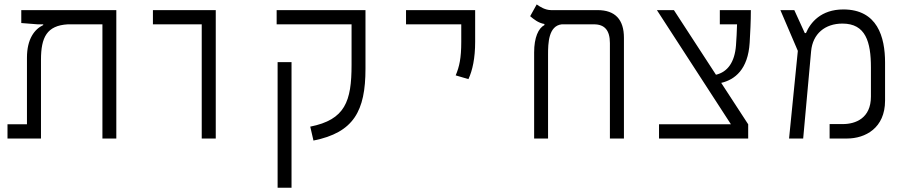

<svg xmlns="http://www.w3.org/2000/svg" viewBox="-20 -632 4142 876"><path d="M510.7 0V-585.9H77.1V-526.9L151.9 -521H177.2V-517.6C137.7 -499 103 -454.6 103 -368.7V-64.9H14.2V0H167V-359.4C167 -461.9 193.8 -515.6 289.6 -521H447.3V0Z M900.4 0H964.4V-585.9H677.7V-521H900.4Z M1584 -585.9H1242.2V-521H1584V-335.9C1584 -169.4 1554.7 -85.9 1395.5 -54.2L1410.2 9.3C1593.8 -27.3 1647.5 -125.5 1647.5 -318.4V-585.9ZM1310.1 224.6V-348.6H1246.6V224.6Z M2117.2 -271C2135.7 -310.5 2147.9 -366.2 2147.9 -441.4V-585.9H1832.5V-521H2084.5V-441.4C2084.5 -366.2 2075.7 -327.6 2059.1 -288.1Z M2826.7 -459.5C2826.7 -542.5 2787.1 -585.9 2706.1 -585.9H2494.1C2467.8 -585.9 2443.4 -601.1 2428.7 -611.8L2398.9 -558.1C2414.6 -544.9 2435.5 -527.3 2463.9 -522.5V-517.6C2436.5 -503.4 2417 -460.9 2417 -393.1V0H2480.5V-383.8C2480.5 -434.6 2482.4 -514.2 2543 -521H2689.9C2738.8 -521 2762.7 -493.7 2762.7 -435.1V0H2826.7Z M2986.8 0H3393.6V-64.9L3270.5 -253.9C3332 -268.1 3393.1 -314.5 3400.4 -438C3402.8 -479 3405.8 -534.2 3405.8 -585.9H3264.2V-521H3342.8C3341.8 -488.3 3340.3 -455.1 3337.9 -424.3C3332 -349.1 3300.3 -303.7 3246.6 -291L3054.7 -585.9H2977.1L3314.9 -64.9H2986.8Z M3580.1 0H3644.5L3680.7 -398.4C3688 -478 3744.1 -524.4 3823.7 -524.4C3929.7 -524.4 3953.6 -440.9 3953.6 -324.2V-191.4C3953.6 -92.3 3883.3 -65.9 3825.2 -65.9H3765.1V0H3844.2C3928.2 0 4018.1 -47.9 4018.1 -172.9V-346.7C4018.1 -463.9 3982.9 -588.9 3827.6 -588.9C3725.6 -588.9 3677.2 -528.8 3657.2 -481H3651.9L3604 -585.9H3540.5L3620.1 -399.9Z"/></svg>

Font: Cascadia Mono Light
Style: Regular
Weight: 300
Monospace: yes
Designer: Aaron Bell
Foundry: Saja Typeworks
Version: Version 2404.023